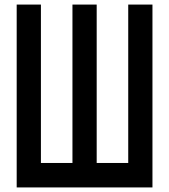

<svg xmlns="http://www.w3.org/2000/svg" viewBox="-20 -820 740 840"><path d="M53 -800H159V-107H297V-800H403V-107H541V-800H647V0H53Z"/></svg>

Font: Martian Mono
Style: Regular
Weight: 400
Monospace: yes
Designer: Roman Shamin
Foundry: Evil Martians
Version: Version 1.000; ttfautohint (v1.8.4.7-5d5b)